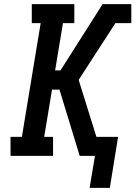

<svg xmlns="http://www.w3.org/2000/svg" viewBox="-20 -755 656 930"><path d="M414 155 440 0H366L268 -321H232L194 -92H237V0H31V-92H86L177 -643H134V-735H340V-643H285L247 -414H273L477 -735H616V-643H539L361 -368L447 -92H552L512 155Z"/></svg>

Font: Iosevka Curly Slab SmBdExObl
Style: Regular
Weight: 600
Width: 7
Italic angle: -9°
Monospace: yes
Designer: Belleve Invis
Foundry: Belleve Invis
Version: Version 11.1.0; ttfautohint (v1.8.3)